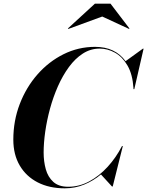

<svg xmlns="http://www.w3.org/2000/svg" viewBox="-20 -1015 802 1045"><path d="M536.5 -925 352 -857.5 349.5 -860 496.5 -995H581.5L684.5 -860L682.5 -857.5ZM332.5 10Q248.5 10 185.5 -22.2Q122.5 -54.5 87.5 -114Q52.5 -173.5 52.5 -255Q52.5 -357.5 87.5 -448.8Q122.5 -540 184 -610Q245.5 -680 326 -720Q406.5 -760 497.5 -760Q606.5 -760 663.5 -682L757.5 -750H761.5L711 -530H706.5V-535.5Q701.5 -611 673.8 -658.5Q646 -706 605.8 -728.2Q565.5 -750.5 522.5 -750.5Q473 -750.5 431 -723.5Q389 -696.5 355 -650Q321 -603.5 295.2 -545.2Q269.5 -487 252.2 -423.5Q235 -360 226.2 -298.5Q217.5 -237 217.5 -185Q217.5 -136.5 229.2 -94Q241 -51.5 270.2 -25Q299.5 1.5 351.5 1.5Q411 1.5 465.5 -27.8Q520 -57 565.8 -107Q611.5 -157 644 -220H648.5L593.5 0H589.5L529.5 -65.5Q488 -31 438.5 -10.5Q389 10 332.5 10Z"/></svg>

Font: Bodoni* 36pt
Style: Bold Italic
Weight: 700
Italic angle: -13°
Version: Version 2.3